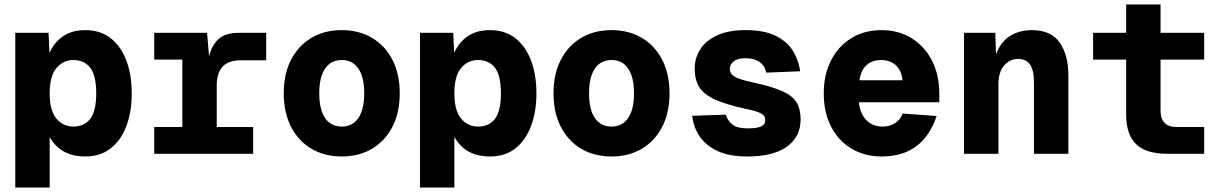

<svg xmlns="http://www.w3.org/2000/svg" viewBox="-20 -684 5440 854"><path d="M48 150V-538H196L200 -449Q222 -497 261.5 -523.5Q301 -550 359 -550Q427 -550 473 -513.5Q519 -477 542.5 -413.5Q566 -350 566 -269Q566 -188 542.5 -124.5Q519 -61 473 -24.5Q427 12 359 12Q249 12 201 -75V150ZM306 -121Q355 -121 381.5 -155.5Q408 -190 408 -269Q408 -348 381.5 -382.5Q355 -417 306 -417Q261 -417 231 -381.5Q201 -346 201 -269Q201 -192 231 -156.5Q261 -121 306 -121Z M666 0V-119H791V-419H666V-538H901L910 -433Q922 -484 953 -511Q984 -538 1040 -538H1164V-416H1053Q997 -416 970.5 -388Q944 -360 944 -304V-119H1106V0Z M1500 12Q1423 12 1365 -22.5Q1307 -57 1274.5 -120Q1242 -183 1242 -269Q1242 -355 1274.5 -418Q1307 -481 1365 -515.5Q1423 -550 1500 -550Q1577 -550 1635 -515.5Q1693 -481 1725.5 -418Q1758 -355 1758 -269Q1758 -183 1725.5 -120Q1693 -57 1635 -22.5Q1577 12 1500 12ZM1500 -121Q1548 -121 1574 -159Q1600 -197 1600 -269Q1600 -341 1574 -379Q1548 -417 1500 -417Q1452 -417 1426 -379Q1400 -341 1400 -269Q1400 -197 1426 -159Q1452 -121 1500 -121Z M1848 150V-538H1996L2000 -449Q2022 -497 2061.5 -523.5Q2101 -550 2159 -550Q2227 -550 2273 -513.5Q2319 -477 2342.5 -413.5Q2366 -350 2366 -269Q2366 -188 2342.5 -124.5Q2319 -61 2273 -24.5Q2227 12 2159 12Q2049 12 2001 -75V150ZM2106 -121Q2155 -121 2181.5 -155.5Q2208 -190 2208 -269Q2208 -348 2181.5 -382.5Q2155 -417 2106 -417Q2061 -417 2031 -381.5Q2001 -346 2001 -269Q2001 -192 2031 -156.5Q2061 -121 2106 -121Z M2700 12Q2623 12 2565 -22.5Q2507 -57 2474.5 -120Q2442 -183 2442 -269Q2442 -355 2474.5 -418Q2507 -481 2565 -515.5Q2623 -550 2700 -550Q2777 -550 2835 -515.5Q2893 -481 2925.5 -418Q2958 -355 2958 -269Q2958 -183 2925.5 -120Q2893 -57 2835 -22.5Q2777 12 2700 12ZM2700 -121Q2748 -121 2774 -159Q2800 -197 2800 -269Q2800 -341 2774 -379Q2748 -417 2700 -417Q2652 -417 2626 -379Q2600 -341 2600 -269Q2600 -197 2626 -159Q2652 -121 2700 -121Z M3304 12Q3223 12 3171 -12.5Q3119 -37 3091.5 -78Q3064 -119 3059 -169L3208 -174Q3217 -146 3238.5 -129.5Q3260 -113 3305 -113Q3348 -113 3366 -122Q3384 -131 3384 -149Q3384 -161 3377.5 -169.5Q3371 -178 3351.5 -185.5Q3332 -193 3292 -201Q3210 -219 3161 -241Q3112 -263 3091 -295.5Q3070 -328 3070 -379Q3070 -426 3094.5 -464.5Q3119 -503 3169 -526.5Q3219 -550 3296 -550Q3381 -550 3432.5 -523.5Q3484 -497 3508.5 -455Q3533 -413 3539 -367L3388 -361Q3383 -390 3359.5 -407.5Q3336 -425 3297 -425Q3259 -425 3242.5 -410.5Q3226 -396 3226 -379Q3226 -363 3235.5 -352.5Q3245 -342 3270.5 -333Q3296 -324 3344 -314Q3420 -297 3463 -277Q3506 -257 3523.5 -227.5Q3541 -198 3541 -152Q3541 -76 3480.5 -32Q3420 12 3304 12Z M3902 12Q3826 12 3768 -22.5Q3710 -57 3677 -120Q3644 -183 3644 -269Q3644 -352 3676.5 -415.5Q3709 -479 3767 -514.5Q3825 -550 3901 -550Q3976 -550 4034 -514.5Q4092 -479 4125 -415Q4158 -351 4158 -266V-229H3800Q3806 -177 3834 -149Q3862 -121 3906 -121Q3938 -121 3961.5 -136.5Q3985 -152 3995 -179L4146 -168Q4086 12 3902 12ZM3803 -327H3994Q3990 -371 3964.5 -394Q3939 -417 3899 -417Q3859 -417 3834 -394Q3809 -371 3803 -327Z M4268 0V-538H4407L4410 -442Q4431 -498 4472.5 -524Q4514 -550 4570 -550Q4655 -550 4693.5 -494.5Q4732 -439 4732 -349V0H4579V-316Q4579 -372 4561.5 -397Q4544 -422 4508 -422Q4473 -422 4447 -393.5Q4421 -365 4421 -308V0Z M5172 0Q5077 0 5033 -43Q4989 -86 4989 -175V-419H4842V-538H4989V-664H5142V-538H5336V-419H5142V-192Q5142 -119 5215 -119H5336V0Z"/></svg>

Font: Geist Mono ExtraBold
Style: Regular
Weight: 800
Monospace: yes
Designer: Basement.studio, Andrés Briganti, Mateo Zaragoza
Foundry: Basement.studio, Vercel, Andrés Briganti, Guido Ferreyra, Mateo Zaragoza
Version: Version 1.500; ttfautohint (v1.8.4.7-5d5b)